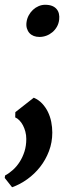

<svg xmlns="http://www.w3.org/2000/svg" viewBox="-32 -539 310 804"><path d="M32.2 -69.3 109.4 -129.9Q129.9 -121.1 144.5 -105.5Q159.2 -89.8 168.7 -70.3Q178.2 -50.8 182.6 -28.6Q187 -6.3 187 16.1Q187 57.1 173.1 93.8Q159.2 130.4 136 159.9Q112.8 189.5 82.3 211.4Q51.8 233.4 18.6 245.1L-12.2 206.1L-10.7 195.8Q5.9 187 22 172.6Q38.1 158.2 50.5 138.7Q63 119.1 70.6 95.2Q78.1 71.3 78.1 43Q78.1 26.9 74.2 12.2Q70.3 -2.4 64 -14.4Q57.6 -26.4 49.3 -34.9Q41 -43.5 31.7 -47.4ZM79.1 -446.3Q81.1 -461.4 88.4 -474.9Q95.7 -488.3 106.2 -498Q116.7 -507.8 129.9 -513.4Q143.1 -519 156.7 -519Q174.3 -519 186.3 -514.2Q198.2 -509.3 205.3 -500.7Q212.4 -492.2 214.8 -481Q217.3 -469.7 215.8 -457Q213.9 -440.4 206.3 -427Q198.7 -413.6 187.3 -404.1Q175.8 -394.5 161.9 -389.4Q147.9 -384.3 133.3 -384.3Q120.1 -384.3 109.4 -388.4Q98.6 -392.6 91.3 -400.6Q84 -408.7 80.6 -420.2Q77.1 -431.6 79.1 -446.3Z"/></svg>

Font: Merriweather
Style: Italic
Weight: 400
Italic angle: -7°
Designer: Eben Sorkin ( eben@eyebytes.com )
Foundry: Eben Sorkin ( eben@eyebytes.com )
Version: Version 1.005; ttfautohint (v0.97) -l 13 -r 13 -G 200 -x 24 